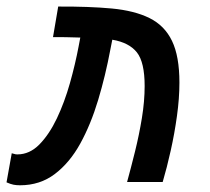

<svg xmlns="http://www.w3.org/2000/svg" viewBox="-25 -547 631 577"><path d="M356.9 0Q368.7 -43 380.9 -92.3Q393.1 -141.6 401.4 -192.1Q409.7 -242.7 409.7 -288.6Q409.7 -359.9 386.5 -389.4Q363.3 -418.9 312.5 -427.7L306.6 -397.9Q292 -319.8 270 -246.6Q248 -173.3 216.3 -115.7Q184.6 -58.1 139.9 -24.2Q95.2 9.8 35.2 9.8Q24.4 9.8 15.6 8.1Q6.8 6.3 -5.4 1L10.3 -86.4Q17.6 -84.5 19.5 -84Q21.5 -83 27.3 -83Q64 -83 93.5 -113Q123 -143.1 146 -191.4Q168.9 -239.7 185.1 -296.9Q201.2 -354 211.4 -408.2L216.3 -434.1Q207.5 -434.6 198.2 -434.6Q188.5 -434.6 178.7 -435.1Q168.5 -435.1 157.2 -435.5Q146 -435.5 134.3 -435.5L149.9 -527.3Q242.2 -527.8 310.5 -521.5Q378.9 -515.1 424.3 -492.7Q469.7 -470.2 491.9 -424.1Q514.2 -377.9 514.2 -298.8Q514.2 -251.5 506.8 -198.5Q499.5 -145.5 488 -94.2Q476.6 -43 463.9 0Z"/></svg>

Font: CaskaydiaCove NFP
Style: Italic
Weight: 400
Italic angle: -10°
Designer: Aaron Bell
Foundry: Saja Typeworks
Version: Version 2111.001; VTT 6.35;Nerd Fonts 3.1.1